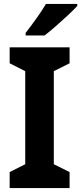

<svg xmlns="http://www.w3.org/2000/svg" viewBox="-20 -1047 412 974"><path d="M333 -93H29V-174L108 -214V-686L29 -726V-807H333V-726L253 -686V-214L333 -174ZM372 -1017Q356 -999 326 -971Q296 -943 263.5 -914.5Q231 -886 206 -867H110V-880Q135 -912 164 -952.5Q193 -993 213 -1027H372Z"/></svg>

Font: Noto Sans Telugu UI SemiCondensed
Style: Bold
Weight: 700
Width: 4
Designer: Jelle Bosma - Monotype Design Team
Foundry: Monotype Imaging Inc.
Version: Version 2.005; ttfautohint (v1.8.4.7-5d5b)